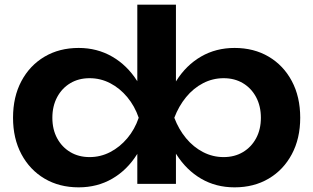

<svg xmlns="http://www.w3.org/2000/svg" viewBox="-20 -790 1345 825"><path d="M627 -284Q611 -194 568.5 -126.5Q526 -59 462 -22Q398 15 318 15Q235 15 171.5 -22.5Q108 -60 72 -127.5Q36 -195 36 -284Q36 -374 72 -441.5Q108 -509 171.5 -546.5Q235 -584 318 -584Q397 -584 461.5 -547Q526 -510 569 -442.5Q612 -375 627 -284ZM205 -284Q205 -234 225.5 -196Q246 -158 282 -136.5Q318 -115 365 -115Q412 -115 453.5 -136.5Q495 -158 527 -196Q559 -234 576 -284Q559 -334 527 -372.5Q495 -411 453.5 -432.5Q412 -454 365 -454Q318 -454 282 -432.5Q246 -411 225.5 -372.5Q205 -334 205 -284ZM570 -770H736V-388L713 -343V-219L736 -173V0H570V-178L593 -244V-346L570 -380ZM678 -284Q695 -375 737.5 -442.5Q780 -510 844 -547Q908 -584 988 -584Q1071 -584 1134.5 -546.5Q1198 -509 1234 -441.5Q1270 -374 1270 -284Q1270 -195 1234 -127.5Q1198 -60 1134.5 -22.5Q1071 15 988 15Q908 15 844.5 -22Q781 -59 738 -126.5Q695 -194 678 -284ZM1101 -284Q1101 -334 1080.5 -372.5Q1060 -411 1024 -432.5Q988 -454 941 -454Q894 -454 852.5 -432.5Q811 -411 779.5 -372.5Q748 -334 729 -284Q748 -234 779.5 -196Q811 -158 852.5 -136.5Q894 -115 941 -115Q988 -115 1024 -136.5Q1060 -158 1080.5 -196Q1101 -234 1101 -284Z"/></svg>

Font: Unbounded Medium
Style: Regular
Weight: 500
Designer: Luke Prowse, Jean-Baptiste Morizot, Fátima Lázaro, Florian Runge
Foundry: NaN
Version: Version 1.700